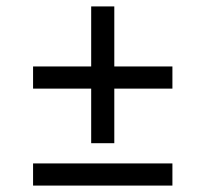

<svg xmlns="http://www.w3.org/2000/svg" viewBox="-20 -578 640 598"><path d="M264 -132V-302H83V-371H264V-558H336V-371H517V-302H336V-132ZM83 0V-69H517V0Z"/></svg>

Font: Source Code Pro Medium
Style: Italic
Weight: 500
Italic angle: -11°
Monospace: yes
Designer: Paul D. Hunt, Teo Tuominen
Foundry: Adobe Systems Incorporated
Version: Version 1.050;PS 1.000;hotconv 16.6.51;makeotf.lib2.5.65220